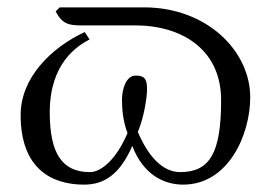

<svg xmlns="http://www.w3.org/2000/svg" viewBox="-20 -489 732 521"><path d="M580 -217C580 -75 550 -22 469 -22C422 -22 383 -63 354 -131C370 -168 379 -223 379 -247C379 -271 375 -284 348 -284C323 -284 311 -249 311 -218C311 -198 313 -161 326 -128C296 -57 255 -22 224 -22C149 -22 115 -72 115 -184C115 -319 191 -365 223 -382L210 -402C119 -360 36 -278 36 -177C36 -33 118 12 208 12C265 12 306 -18 339 -93C369 -14 426 12 477 12C600 12 659 -124 659 -225C659 -351 541 -469 371 -469H142L131 -458C149 -424 166 -420 203 -420H350C462 -420 580 -363 580 -217Z"/></svg>

Font: Libertinus Math
Style: Regular
Weight: 400
Designer: Philipp H. Poll
Foundry: Khaled Hosny
Version: Version 6.2